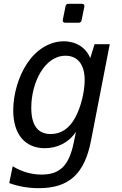

<svg xmlns="http://www.w3.org/2000/svg" viewBox="-20 -778 642 1013"><path d="M324.2 -658.2H395C403.8 -658.2 408.7 -663.1 410.6 -671.4L424.8 -741.7C425.3 -743.2 425.3 -744.6 425.3 -746.1C425.3 -753.4 420.9 -757.8 412.1 -757.8H341.3C332.5 -757.8 327.1 -753.4 325.7 -744.6L311.5 -674.3C311 -672.9 311 -671.4 311 -669.9C311 -662.6 315.4 -658.2 324.2 -658.2ZM184.6 214.8C346.2 214.8 426.3 137.2 460 -35.2L559.1 -544.9H479L456.1 -471.2C434.1 -526.4 381.8 -560.1 316.4 -560.1C241.7 -560.1 172.4 -516.6 124 -444.8C77.6 -376 49.8 -280.8 49.8 -195.8C49.8 -67.4 113.8 3.9 216.3 3.9C281.7 3.9 342.8 -24.9 380.9 -83L369.1 -25.9C344.7 92.8 298.3 143.1 199.7 143.1C145.5 143.1 94.2 127.9 46.9 99.1L28.8 188C77.6 205.6 128.9 214.8 184.6 214.8ZM247.6 -70.8C184.1 -70.8 145 -110.8 145 -209.5C145 -340.3 213.9 -483.9 325.7 -483.9C388.2 -483.9 426.8 -439.5 426.8 -355.5C426.8 -295.9 407.2 -211.9 376 -155.8C344.7 -99.6 301.8 -70.8 247.6 -70.8Z"/></svg>

Font: Hack
Style: Oblique
Weight: 400
Italic angle: -12°
Monospace: yes
Designer: Christopher Simpkins
Foundry: Christopher Simpkins
Version: Version 2.010